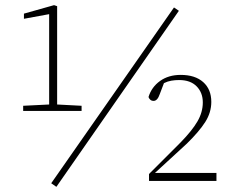

<svg xmlns="http://www.w3.org/2000/svg" viewBox="-20 -703 897 746"><path d="M70 -272V-292L171 -297V-648L73 -630V-650L190 -683L202 -679V-297L297 -292V-272ZM199 23 179 9 656 -674 675 -661ZM559 0V-27L682 -150Q726 -195 747 -231Q768 -267 768 -305Q768 -343 744 -367.5Q720 -392 676 -392Q660 -392 645.5 -389.5Q631 -387 617 -380L601 -338Q592 -311 577 -311Q569 -311 564 -315.5Q559 -320 557 -326Q569 -365 602 -388.5Q635 -412 682 -412Q738 -412 769.5 -384Q801 -356 801 -307Q801 -266 777.5 -229Q754 -192 706 -145L582 -31H821V0Z"/></svg>

Font: Source Serif 4 SmText ExtraLight
Style: Regular
Weight: 200
Designer: Frank Grießhammer
Foundry: Adobe
Version: Version 4.005;hotconv 1.1.0;makeotfexe 2.6.0